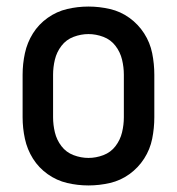

<svg xmlns="http://www.w3.org/2000/svg" viewBox="-20 -558 540 586"><path d="M250 8Q283 8 315.5 0.5Q348 -7 375 -26.5Q402 -46 420 -74Q438 -102 444.5 -134.5Q451 -167 451 -200V-330Q451 -363 444.5 -395.5Q438 -428 420 -456Q402 -484 375 -503.5Q348 -523 315.5 -530.5Q283 -538 250 -538Q217 -538 185 -530.5Q153 -523 125.5 -503.5Q98 -484 80.5 -456Q63 -428 56 -395.5Q49 -363 49 -330V-200Q49 -167 56 -134.5Q63 -102 80.5 -74Q98 -46 125.5 -26.5Q153 -7 185 0.5Q217 8 250 8ZM250 -76Q227 -76 204.5 -84.5Q182 -93 167.5 -112Q153 -131 147.5 -154Q142 -177 142 -200V-330Q142 -353 147.5 -376Q153 -399 167.5 -418Q182 -437 204.5 -445.5Q227 -454 250 -454Q273 -454 295.5 -445.5Q318 -437 332.5 -418Q347 -399 352.5 -376Q358 -353 358 -330V-200Q358 -177 352.5 -154Q347 -131 332.5 -112Q318 -93 295.5 -84.5Q273 -76 250 -76Z"/></svg>

Font: Iosevka SS08 Medium
Style: Regular
Weight: 500
Monospace: yes
Designer: Belleve Invis
Foundry: Belleve Invis
Version: Version 3.4.3; ttfautohint (v1.8.3)